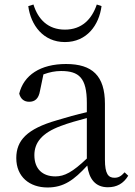

<svg xmlns="http://www.w3.org/2000/svg" viewBox="-20 -814 597 849"><path d="M105 -787C116 -703 171 -628 267 -628C364 -628 418 -703 429 -787L408 -794C386 -729 342 -683 267 -683C192 -683 148 -729 128 -794ZM457 14C496 14 526 -2 547 -37L531 -52C515 -34 503 -28 486 -28C459 -28 444 -45 444 -108V-355C444 -479 388 -531 272 -531C159 -531 85 -482 65 -400C71 -377 86 -364 109 -364C134 -364 151 -377 157 -413L172 -485C199 -495 224 -500 250 -500C329 -500 364 -470 364 -359V-318C320 -308 273 -295 231 -282C99 -244 52 -193 52 -115C52 -32 111 15 190 15C262 15 307 -18 366 -82C374 -22 402 14 457 14ZM364 -113C301 -53 265 -34 225 -34C169 -34 132 -66 132 -128C132 -183 165 -226 249 -257C283 -270 323 -281 364 -292Z"/></svg>

Font: Noto Serif CJK TC
Style: Regular
Weight: 400
Designer: Ryoko NISHIZUKA 西塚涼子 (kana & ideographs); Frank Grießhammer (Latin, Greek & Cyrillic); Wenlong ZHANG 张文龙 (bopomofo); San
Foundry: Adobe
Version: Version 2.001;hotconv 1.1.0;makeotfexe 2.6.0